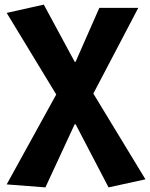

<svg xmlns="http://www.w3.org/2000/svg" viewBox="-20 -598 651 833"><path d="M177 215 9 202 224 -188 9 -542 170 -578 304 -330H308L411 -564H580L385 -192L611 180L451 215L308 -59H304Z"/></svg>

Font: Noto Sans KR ExtraBold
Style: Regular
Weight: 800
Designer: Ryoko NISHIZUKA  (kana, bopomofo & ideographs); Paul D. Hunt (Latin, Greek & Cyrillic); Sandoll Communications , Soo-you
Foundry: Adobe
Version: Version 2.004-H2;hotconv 1.0.118;makeotfexe 2.5.65603